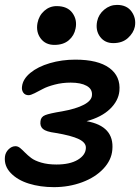

<svg xmlns="http://www.w3.org/2000/svg" viewBox="-25 -730 572 783"><path d="M437 -554.2Q402.3 -554.2 383.1 -580.1Q363.8 -606 371.1 -643.1Q377 -671.4 400.1 -690.7Q423.3 -710 452.1 -710Q492.2 -710 511.7 -682.6Q531.2 -655.3 524.9 -621.1Q519.5 -595.7 496.8 -575Q474.1 -554.2 437 -554.2ZM196.8 -546.9Q160.6 -546.9 140.9 -573.2Q121.1 -599.6 127.9 -636.2Q133.8 -666.5 155.5 -685.8Q177.2 -705.1 206.1 -705.1Q250 -705.1 270.3 -677.2Q290.5 -649.4 283.2 -613.8Q277.8 -585 255.6 -565.9Q233.4 -546.9 196.8 -546.9ZM194.8 33.2Q139.2 33.2 92.8 18.8Q46.4 4.4 18.8 -24.4Q-8.8 -53.2 -4.9 -90.8Q-2.9 -108.4 10 -121.1Q22.9 -133.8 38.1 -133.8Q48.3 -133.8 57.6 -126Q66.9 -118.2 77.4 -107.4Q87.9 -96.7 102.3 -85.7Q116.7 -74.7 143.3 -66.9Q169.9 -59.1 205.1 -59.1Q260.3 -59.1 292.2 -78.4Q324.2 -97.7 325.2 -126Q326.7 -147.9 296.6 -162.6Q266.6 -177.2 201.2 -188Q163.1 -192.9 150.1 -204.1Q137.2 -215.3 140.1 -235.8Q141.6 -253.4 159.4 -260.5Q177.2 -267.6 228 -275.9Q285.6 -286.1 317.6 -303.2Q349.6 -320.3 350.1 -342.8Q351.6 -367.2 328.1 -380.1Q304.7 -393.1 263.2 -393.1Q229 -393.1 198.2 -385Q167.5 -377 149.9 -367.4Q132.3 -357.9 116.2 -349.9Q100.1 -341.8 91.8 -341.8Q77.1 -341.8 69.8 -352.5Q62.5 -363.3 64.9 -377.9Q68.4 -407.7 98.9 -432.9Q129.4 -458 178.2 -472.4Q227.1 -486.8 282.2 -486.8Q374.5 -486.8 420.9 -452.9Q467.3 -418.9 461.9 -358.9Q458 -318.8 423.6 -285.6Q389.2 -252.4 328.1 -235.8Q441.9 -215.8 433.1 -119.1Q429.7 -77.1 396.7 -42Q363.8 -6.8 310.1 13.2Q256.3 33.2 194.8 33.2Z"/></svg>

Font: Shantell Sans Bouncy
Style: Italic
Weight: 500
Italic angle: -11.31°
Designer: Stephen Nixon, Anya Danilova, Shantell Martin
Foundry: Arrow Type
Version: Version 1.006;[9816181b4]